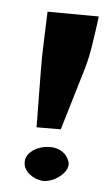

<svg xmlns="http://www.w3.org/2000/svg" viewBox="-87 -796 491 852"><g transform="rotate(10 158.5 -370.0)"><path d="M287.1 -751Q286.1 -725.6 284.7 -695.3Q283.2 -665 281.2 -633.8Q279.3 -602.5 275.9 -572.8Q272.5 -543 267.6 -517.6Q252.9 -444.3 237.8 -373Q222.7 -301.8 208 -228.5L100.6 -218.8L76.2 -464.8Q69.3 -531.2 66.4 -598.1Q63.5 -665 59.6 -732.4ZM269.5 -78.1Q269.5 -61.5 259.3 -45.4Q249 -29.3 233.4 -16.6Q217.8 -3.9 199.2 3.4Q180.7 10.7 165 10.7Q150.4 10.7 134.3 5.4Q118.2 0 105 -9.3Q91.8 -18.6 83.5 -32.2Q75.2 -45.9 75.2 -63.5Q75.2 -82 86.4 -97.2Q97.7 -112.3 113.8 -122.6Q129.9 -132.8 148.9 -138.2Q168 -143.6 184.6 -143.6Q211.9 -143.6 233.9 -130.9Q255.9 -118.2 266.6 -92.8Q268.6 -88.9 269 -85.4Q269.5 -82 269.5 -78.1Z"/></g></svg>

Font: Slackey
Style: Regular
Weight: 400
Designer: Squid
Foundry: Font Diner, Inc DBA Sideshow
Version: Version 1.000